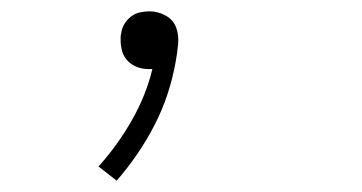

<svg xmlns="http://www.w3.org/2000/svg" viewBox="-20 -114 640 339"><path d="M186 205 154 180Q188 142 213 98Q238 54 249 8Q247 8 245.5 8Q244 8 243 8Q232 8 222.5 4.5Q213 1 206 -6Q199 -13 196 -22.5Q193 -32 193 -43Q193 -46 193 -49Q193 -52 194 -55Q195 -64 199.5 -71.5Q204 -79 211 -84.5Q218 -90 226.5 -92Q235 -94 244 -94Q259 -94 272.5 -86.5Q286 -79 291 -65.5Q296 -52 294.5 -36Q293 -20 290 -4Q285 24 276 51.5Q267 79 253.5 105.5Q240 132 223 157Q206 182 186 205Z"/></svg>

Font: Iosevka Slab XLtEx
Style: Italic
Weight: 200
Width: 7
Italic angle: -9°
Monospace: yes
Designer: Belleve Invis
Foundry: Belleve Invis
Version: Version 11.1.0; ttfautohint (v1.8.3)